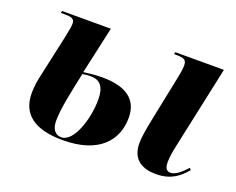

<svg xmlns="http://www.w3.org/2000/svg" viewBox="-93 -695 1064 865"><g transform="rotate(20 439.5 -263.0)"><path d="M272 10C449 10 518 -81 518 -186C518 -275 457 -317 344 -317C317 -317 286 -314 255 -310L305 -536H71L69 -526H92C129 -526 135 -515 135 -497C135 -482 130 -462 124 -430L83 -243C74 -204 69 -176 69 -142C69 -41 137 10 272 10ZM719 10C791 10 828 -22 861 -60L854 -69C833 -46 804 -18 779 -18C757 -18 751 -35 751 -58C751 -81 755 -110 764 -149L847 -536H614L612 -526H624C663 -526 672 -517 672 -493C672 -475 668 -455 664 -434L618 -210C606 -150 602 -118 602 -96C602 -25 644 10 719 10ZM262 0C233 0 215 -21 215 -63C215 -120 234 -206 254 -300C269 -303 281 -304 293 -304C338 -304 361 -278 361 -216C361 -123 321 0 262 0Z"/></g></svg>

Font: Noto Serif Display Condensed ExtraBold
Style: Italic
Weight: 800
Width: 3
Italic angle: -12°
Designer: Monotype Design Team
Foundry: Monotype Imaging Inc.
Version: Version 2.009